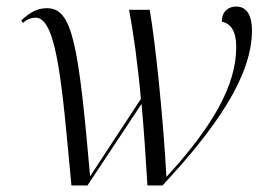

<svg xmlns="http://www.w3.org/2000/svg" viewBox="-20 -566 826 586"><path d="M198 0H247L412 -249C419 -173 425 -83 430 0H476C637 -173 749 -332 749 -473C749 -516 735 -546 701 -546C676 -546 657 -530 657 -500C684 -494 701 -472 701 -422C701 -306 630 -181 488 -26C478 -206 455 -430 437 -536H374C386 -473 401 -369 410 -264L255 -28C219 -440 200 -541 123 -541C91 -541 70 -526 45 -504L50 -496C64 -508 76 -512 89 -512C156 -512 171 -284 198 0Z"/></svg>

Font: Noto Serif Display Light
Style: Italic
Weight: 300
Italic angle: -12°
Designer: Monotype Design Team
Foundry: Monotype Imaging Inc.
Version: Version 2.009